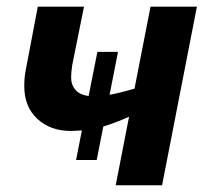

<svg xmlns="http://www.w3.org/2000/svg" viewBox="-20 -548 623 568"><path d="M228.5 -528.3 193.8 -356Q190.4 -334 190.4 -318.8Q190.4 -296.9 203.4 -282Q216.3 -267.1 242.2 -264.2L268.1 -394.5H329.1L304.2 -267.6Q327.6 -271.5 377.9 -285.6L425.3 -528.3H562.5L459.5 0H322.3L361.8 -202.6Q317.4 -183.1 285.6 -173.8L266.1 -74.7H205.1L222.2 -162.1L189.5 -160.6Q128.9 -160.6 90.3 -196.5Q51.8 -232.4 51.8 -293Q51.8 -319.8 56.2 -340.8L91.8 -528.3Z"/></svg>

Font: Liberation Sans
Style: Bold Italic
Weight: 700
Italic angle: -12°
Designer: Steve Matteson
Foundry: Ascender Corporation
Version: Version 2.1.5